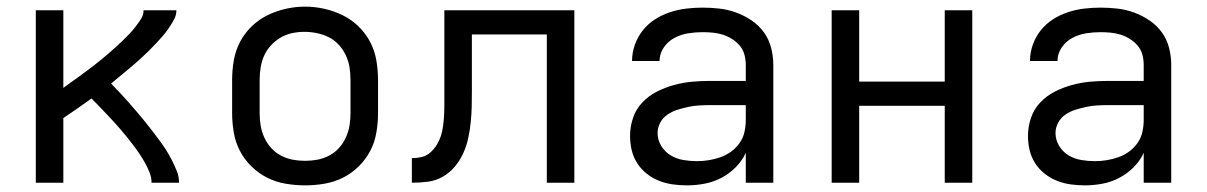

<svg xmlns="http://www.w3.org/2000/svg" viewBox="-20 -551 3640 579"><path d="M88 0V-520H171V-286Q183 -295 194.5 -303Q206 -311 217.5 -319.5Q229 -328 240.5 -336.5Q252 -345 263 -353.5Q274 -362 285 -371Q296 -380 307 -389.5Q318 -399 328.5 -408.5Q339 -418 349.5 -428Q360 -438 369.5 -448Q379 -458 388 -469.5Q397 -481 405 -493.5Q413 -506 413 -520H512Q512 -505 504.5 -491.5Q497 -478 488.5 -465.5Q480 -453 470 -441.5Q460 -430 450 -419.5Q440 -409 429 -398Q418 -387 407 -377Q396 -367 384.5 -357Q373 -347 361.5 -337.5Q350 -328 338.5 -318.5Q327 -309 315 -299Q328 -286 340.5 -272.5Q353 -259 365 -245.5Q377 -232 389 -218Q401 -204 413 -189.5Q425 -175 436 -160.5Q447 -146 458 -131.5Q469 -117 479 -101.5Q489 -86 497.5 -69.5Q506 -53 513 -35.5Q520 -18 520 0H437Q437 -16 431 -31Q425 -46 417.5 -59.5Q410 -73 401 -86.5Q392 -100 382.5 -112.5Q373 -125 363 -137.5Q353 -150 342.5 -162Q332 -174 321.5 -185.5Q311 -197 300 -208.5Q289 -220 278 -231.5Q267 -243 256 -254Q235 -239 213.5 -224Q192 -209 171 -195V0Z M900 8Q871 8 841.5 3Q812 -2 786 -15Q760 -28 738.5 -49Q717 -70 703.5 -96Q690 -122 685 -151.5Q680 -181 680 -210V-310Q680 -339 685 -368.5Q690 -398 703.5 -424Q717 -450 738.5 -471Q760 -492 786.5 -505Q813 -518 842 -524.5Q871 -531 900 -531Q929 -531 958 -524.5Q987 -518 1013.5 -505Q1040 -492 1061.5 -471Q1083 -450 1096.5 -424Q1110 -398 1115 -368.5Q1120 -339 1120 -310V-210Q1120 -181 1115 -151.5Q1110 -122 1096.5 -96Q1083 -70 1061.5 -49Q1040 -28 1014 -15Q988 -2 958.5 3Q929 8 900 8ZM900 -66Q919 -66 937.5 -69.5Q956 -73 973 -82Q990 -91 1002.5 -105Q1015 -119 1023 -136.5Q1031 -154 1034 -172.5Q1037 -191 1037 -210V-310Q1037 -329 1034 -348Q1031 -367 1023 -384Q1015 -401 1002 -415.5Q989 -430 972 -438.5Q955 -447 936 -451Q917 -455 898 -455Q879 -455 860.5 -451Q842 -447 826 -437.5Q810 -428 797 -414Q784 -400 776.5 -383Q769 -366 766 -347.5Q763 -329 763 -310V-210Q763 -191 766 -172.5Q769 -154 777 -136.5Q785 -119 797.5 -105Q810 -91 827 -82Q844 -73 862.5 -69.5Q881 -66 900 -66Z M1222 0V-74Q1237 -74 1251.5 -77.5Q1266 -81 1277.5 -91Q1289 -101 1297 -114Q1305 -127 1309.5 -141Q1314 -155 1316 -170Q1318 -185 1319 -200Q1320 -215 1320 -230Q1320 -245 1320 -260Q1320 -265 1320 -270.5Q1320 -276 1320 -281V-520H1712V0H1629V-447H1403V-279Q1403 -279 1403 -278.5Q1403 -278 1403 -278V-277Q1403 -254 1402.5 -230Q1402 -206 1399.5 -182Q1397 -158 1392 -134.5Q1387 -111 1377 -89Q1367 -67 1351.5 -48.5Q1336 -30 1315 -18Q1294 -6 1270 -3Q1246 0 1222 0Z M2051 8Q2030 8 2008.5 5Q1987 2 1967 -6Q1947 -14 1930 -27.5Q1913 -41 1901.5 -59Q1890 -77 1885 -98Q1880 -119 1880 -141Q1880 -169 1889 -195.5Q1898 -222 1917 -242Q1936 -262 1960.5 -274.5Q1985 -287 2012 -294.5Q2039 -302 2066.5 -304.5Q2094 -307 2121 -307H2229V-355Q2229 -371 2225 -386Q2221 -401 2211 -413Q2201 -425 2187.5 -433.5Q2174 -442 2159.5 -446.5Q2145 -451 2129.5 -452.5Q2114 -454 2099 -454Q2077 -454 2055 -450.5Q2033 -447 2013.5 -436.5Q1994 -426 1981.5 -407.5Q1969 -389 1969 -367Q1969 -367 1969 -367Q1969 -367 1969 -367H1886Q1886 -367 1886 -367Q1886 -367 1886 -367Q1886 -392 1894.5 -416Q1903 -440 1918.5 -459.5Q1934 -479 1955 -492.5Q1976 -506 2000 -514Q2024 -522 2049 -525Q2074 -528 2099 -528Q2125 -528 2150.5 -525Q2176 -522 2200.5 -513Q2225 -504 2247 -489Q2269 -474 2284 -453Q2299 -432 2305.5 -406.5Q2312 -381 2312 -355V0H2229V-90Q2218 -66 2198.5 -46.5Q2179 -27 2155 -14.5Q2131 -2 2104.5 3Q2078 8 2051 8ZM2082 -65Q2100 -65 2118 -68Q2136 -71 2153 -77Q2170 -83 2185 -94Q2200 -105 2210.5 -120Q2221 -135 2225 -153Q2229 -171 2229 -189V-234H2121Q2105 -234 2088 -233Q2071 -232 2055 -228.5Q2039 -225 2023 -220Q2007 -215 1993 -205.5Q1979 -196 1971 -181Q1963 -166 1963 -150Q1963 -129 1974 -111Q1985 -93 2002.5 -82.5Q2020 -72 2040.5 -68.5Q2061 -65 2082 -65Z M2488 0V-520H2571V-305H2829V-520H2912V0H2829V-232H2571V0Z M3251 8Q3230 8 3208.5 5Q3187 2 3167 -6Q3147 -14 3130 -27.5Q3113 -41 3101.5 -59Q3090 -77 3085 -98Q3080 -119 3080 -141Q3080 -169 3089 -195.5Q3098 -222 3117 -242Q3136 -262 3160.5 -274.5Q3185 -287 3212 -294.5Q3239 -302 3266.5 -304.5Q3294 -307 3321 -307H3429V-355Q3429 -371 3425 -386Q3421 -401 3411 -413Q3401 -425 3387.5 -433.5Q3374 -442 3359.5 -446.5Q3345 -451 3329.5 -452.5Q3314 -454 3299 -454Q3277 -454 3255 -450.5Q3233 -447 3213.5 -436.5Q3194 -426 3181.5 -407.5Q3169 -389 3169 -367Q3169 -367 3169 -367Q3169 -367 3169 -367H3086Q3086 -367 3086 -367Q3086 -367 3086 -367Q3086 -392 3094.5 -416Q3103 -440 3118.5 -459.5Q3134 -479 3155 -492.5Q3176 -506 3200 -514Q3224 -522 3249 -525Q3274 -528 3299 -528Q3325 -528 3350.5 -525Q3376 -522 3400.5 -513Q3425 -504 3447 -489Q3469 -474 3484 -453Q3499 -432 3505.5 -406.5Q3512 -381 3512 -355V0H3429V-90Q3418 -66 3398.5 -46.5Q3379 -27 3355 -14.5Q3331 -2 3304.5 3Q3278 8 3251 8ZM3282 -65Q3300 -65 3318 -68Q3336 -71 3353 -77Q3370 -83 3385 -94Q3400 -105 3410.5 -120Q3421 -135 3425 -153Q3429 -171 3429 -189V-234H3321Q3305 -234 3288 -233Q3271 -232 3255 -228.5Q3239 -225 3223 -220Q3207 -215 3193 -205.5Q3179 -196 3171 -181Q3163 -166 3163 -150Q3163 -129 3174 -111Q3185 -93 3202.5 -82.5Q3220 -72 3240.5 -68.5Q3261 -65 3282 -65Z"/></svg>

Font: Zed Sans Extended
Style: Regular
Weight: 400
Width: 7
Designer: Belleve Invis
Foundry: Belleve Invis
Version: Version 1.0.0; ttfautohint (v1.8.4)